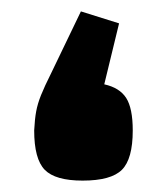

<svg xmlns="http://www.w3.org/2000/svg" viewBox="-20 -311 293 337"><path d="M122 -291 189 -270 163 -163Q190 -157 201.5 -139Q213 -121 213 -82Q213 -32 194 -13Q175 6 125 6Q77 6 58.5 -13Q40 -32 40 -82Q41 -102 43.5 -115.5Q46 -129 52 -144Q58 -159 70 -183Z"/></svg>

Font: Changa SemiBold
Style: Regular
Weight: 600
Designer: Eduardo Rodriguez Tunni
Foundry: Eduardo Rodriguez Tunni
Version: Version 3.002; ttfautohint (v1.8.2)